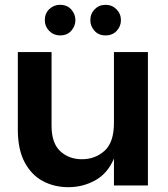

<svg xmlns="http://www.w3.org/2000/svg" viewBox="-20 -770 698 797"><path d="M54 0ZM54 0ZM264 7Q205 7 157.5 -18.5Q110 -44 82 -97Q54 -150 54 -232V-554H194V-248Q194 -176 230 -142.5Q266 -109 320 -109Q375 -109 414 -144Q453 -179 453 -260V-554H594V0H453V-112Q427 -50 375.5 -21.5Q324 7 264 7ZM229 -623Q203 -623 184.5 -641.5Q166 -660 166 -686Q166 -715 185 -732.5Q204 -750 229 -750Q259 -750 276 -730.5Q293 -711 293 -686Q293 -662 276 -642.5Q259 -623 229 -623ZM418 -623Q389 -623 372 -642.5Q355 -662 355 -686Q355 -713 373 -731.5Q391 -750 418 -750Q445 -750 463.5 -731.5Q482 -713 482 -686Q482 -661 464.5 -642Q447 -623 418 -623Z"/></svg>

Font: Ulagadi Sans SemiBold
Style: Regular
Weight: 600
Designer: Ninad Kale (Devanagari), Jonny Pinhorn (Latin)
Foundry: Indian Type Foundry
Version: Version 3.01;March 29, 2020;FontCreator 12.0.0.2522 64-bit; 